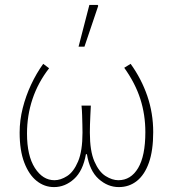

<svg xmlns="http://www.w3.org/2000/svg" viewBox="-20 -750 704 782"><path d="M200 12Q161 12 129.5 -13Q98 -38 79 -87.5Q60 -137 60 -210Q60 -260 72.5 -309.5Q85 -359 106.5 -405Q128 -451 156 -490L180 -472Q135 -414 112.5 -347Q90 -280 90 -206Q90 -116 122 -66Q154 -16 202 -16Q227 -16 253.5 -33Q280 -50 298 -92.5Q316 -135 316 -210Q316 -225 315.5 -242.5Q315 -260 314.5 -280Q314 -300 312 -320H350Q349 -300 348 -280Q347 -260 346.5 -242.5Q346 -225 346 -210Q346 -135 364.5 -92.5Q383 -50 410 -33Q437 -16 462 -16Q513 -16 542.5 -65.5Q572 -115 572 -212Q572 -283 551.5 -347Q531 -411 486 -474L512 -490Q556 -429 580 -359Q604 -289 604 -212Q604 -137 586.5 -87.5Q569 -38 537.5 -13Q506 12 464 12Q419 12 382 -21Q345 -54 334 -122H330Q318 -54 281.5 -21Q245 12 200 12ZM300 -560 344 -730H378L380 -726L324 -560Z"/></svg>

Font: Source Sans 3 VF
Style: Regular
Weight: 200
Designer: Paul D. Hunt
Foundry: Adobe
Version: Version 3.046;hotconv 1.0.118;makeotfexe 2.5.65603